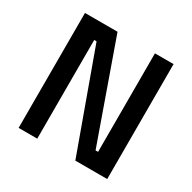

<svg xmlns="http://www.w3.org/2000/svg" viewBox="-153 -838 991 991"><g transform="rotate(30 343.0 -342.5)"><path d="M79 0V-685H273L481 -98H496V-685H607V0H417L204 -588H190V0Z"/></g></svg>

Font: TitilliumWebSemiBold
Style: Bold
Weight: 600
Version: Version 1.001;PS 57.000;hotconv 1.0.70;makeotf.lib2.5.55311